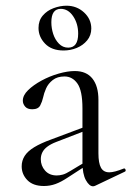

<svg xmlns="http://www.w3.org/2000/svg" viewBox="-20 -645 461 673"><path d="M314 6Q310 8 306 8Q293 8 281 -13.5Q269 -35 269 -76V-265Q269 -327 251.5 -352Q234 -377 206 -377Q181 -377 165 -364.5Q149 -352 141.5 -335Q134 -318 131 -303Q128 -289 121 -275.5Q114 -262 93 -262Q76 -262 68 -271.5Q60 -281 60 -292Q60 -311 78.5 -329Q97 -347 125.5 -362.5Q154 -378 185.5 -387Q217 -396 242 -396Q283 -396 304 -369.5Q325 -343 325 -295V-108Q325 -73 334 -57Q343 -41 363 -41Q381 -41 413 -54Q418 -56 420 -50.5Q422 -45 417 -43ZM134 7Q96 7 76 -13.5Q56 -34 56 -62Q56 -82 66.5 -98.5Q77 -115 100 -129Q123 -143 159 -156L279 -201L282 -188L176 -147Q158 -140 146 -131Q134 -122 128.5 -111Q123 -100 123 -87Q123 -64 138 -47Q153 -30 179 -30Q189 -30 200 -33Q211 -36 227 -46L290 -84L292 -71L218 -23Q194 -7 174.5 0Q155 7 134 7ZM203 -468Q161 -468 138 -492Q115 -516 115 -547Q115 -573 130 -590.5Q145 -608 168 -616.5Q191 -625 213 -625Q249 -625 274.5 -601.5Q300 -578 300 -545Q300 -521 285.5 -503.5Q271 -486 249 -477Q227 -468 203 -468ZM219 -478Q254 -478 254 -527Q254 -562 236.5 -588Q219 -614 193 -614Q160 -614 160 -567Q160 -546 166.5 -526Q173 -506 186.5 -492Q200 -478 219 -478Z"/></svg>

Font: Cormorant Garamond Light
Style: Regular
Weight: 400
Version: Version 4.001